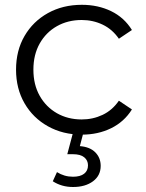

<svg xmlns="http://www.w3.org/2000/svg" viewBox="-20 -550 603 791"><path d="M317.1 4.7Q239 4.7 177.5 -29.7Q116 -64 81.1 -124.4Q46.1 -184.8 46.1 -263Q46.1 -341.7 81.1 -401.8Q116 -461.9 177.5 -496.1Q239 -530.2 317.1 -530.2Q383.8 -530.2 437.7 -504.1Q491.6 -478 523.5 -426.4L469.8 -390.4Q442.6 -429.7 402.7 -448.6Q362.8 -467.6 316.5 -467.6Q259.7 -467.6 214.6 -442.2Q169.6 -416.8 143.6 -370.8Q117.6 -324.8 117.6 -263Q117.6 -201.2 143.6 -155.2Q169.6 -109.2 214.6 -83.5Q259.7 -57.9 316.5 -57.9Q362.8 -57.9 402.7 -76.8Q442.6 -95.7 469.8 -135.1L523.5 -99.1Q491.6 -48.1 437.7 -21.7Q383.8 4.7 317.1 4.7ZM281.1 220.4Q256.7 220.4 236.2 214.4Q215.6 208.5 197.5 196.8L214.7 159.1Q229.6 168.4 246.1 173.3Q262.6 178.1 280.7 178.1Q310.6 178.1 326.5 165.8Q342.5 153.4 342.5 131.2Q342.5 110.8 327.1 98.1Q311.7 85.3 280.6 85.3H257.2L281.5 -6.1H324.3L309 52Q350.4 55.2 372.6 77.6Q394.8 100 394.8 133.4Q394.8 173.4 363.1 196.9Q331.5 220.4 281.1 220.4Z"/></svg>

Font: Montserrat Thin
Style: Regular
Weight: 100
Designer: Julieta Ulanovsky
Foundry: Julieta Ulanovsky
Version: Version 9.000